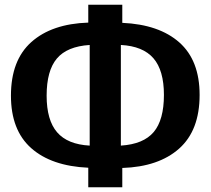

<svg xmlns="http://www.w3.org/2000/svg" viewBox="-20 -749 885 807"><path d="M819 -350Q819 -201 733 -124.5Q647 -48 494 -43V38H351V-44Q196 -51 111 -126.5Q26 -202 26 -347Q26 -496 112 -572.5Q198 -649 351 -654V-729H494V-653Q649 -646 734 -570.5Q819 -495 819 -350ZM488 -137Q583 -143 626 -194Q669 -245 669 -350Q669 -453 625 -504Q581 -555 488 -560ZM176 -347Q176 -244 220 -193Q264 -142 357 -137V-560Q262 -554 219 -503Q176 -452 176 -347Z"/></svg>

Font: FiraGO SemiBold
Style: Regular
Weight: 600
Designer: bBox Type
Foundry: bBox Type GmbH
Version: Version 1.001;PS 001.001;hotconv 1.0.88;makeotf.lib2.5.64775